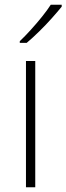

<svg xmlns="http://www.w3.org/2000/svg" viewBox="-20 -879 279 806"><path d="M128 -93H89V-623H128ZM239 -851Q222 -830 197.5 -802.5Q173 -775 145 -747.5Q117 -720 92 -699H63V-706Q84 -726 109 -753.5Q134 -781 156.5 -809Q179 -837 193 -859H239Z"/></svg>

Font: Noto Sans Kannada UI ExtraLight
Style: Regular
Weight: 200
Designer: Jelle Bosma - Monotype Design Team
Foundry: Monotype Imaging Inc.
Version: Version 2.005; ttfautohint (v1.8.4.7-5d5b)